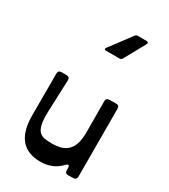

<svg xmlns="http://www.w3.org/2000/svg" viewBox="-238 -1099 1073 1222"><g transform="rotate(30 298.0 -488.0)"><path d="M73 -522Q73 -547 97 -547H134Q159 -547 158 -522L149 -288Q147 -230 154 -197Q161 -164 176.5 -147.5Q192 -131 215.5 -127Q239 -123 269 -123Q306 -123 335 -131Q364 -139 384.5 -159Q405 -179 415.5 -212Q426 -245 426 -296L425 -523Q425 -547 450 -547L498 -548Q522 -548 522 -524L523 -26Q523 -1 498 -1L461 0Q438 0 438 -25V-38Q438 -55 431 -57.5Q424 -60 412 -47Q354 14 265 14Q73 14 73 -216ZM467 -990Q475 -990 478.5 -985Q482 -980 477 -972L392 -818Q386 -807 374 -807H276Q254 -807 267 -825L384 -981Q391 -990 402 -990Z"/></g></svg>

Font: OpenDyslexic 3
Style: Regular
Weight: 400
Designer: Abelardo Gonzalez
Version: Version 1.000;PS 001.001;hotconv 1.0.56